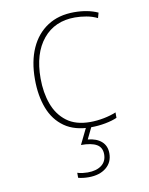

<svg xmlns="http://www.w3.org/2000/svg" viewBox="-87 -601 703 905"><g transform="rotate(-10 265.0 -149.0)"><path d="M315 10Q238 10 189 -24.5Q140 -59 117 -119.5Q94 -180 94 -258Q94 -344 122 -406.5Q150 -469 203 -503.5Q256 -538 330 -538Q396 -538 444 -516L437 -491Q413 -503 384.5 -508Q356 -513 330 -513Q233 -513 177 -445Q121 -377 121 -258Q121 -190 141 -135Q161 -80 204 -47.5Q247 -15 316 -15Q348 -15 381.5 -21.5Q415 -28 441 -39V-13Q419 -3 385 3.5Q351 10 315 10ZM264 240Q236 240 214 234V210Q226 214 239 215.5Q252 217 263 217Q305 217 329.5 198.5Q354 180 354 146Q354 113 329 98.5Q304 84 254 84L295 0H321L290 64Q332 68 355.5 89Q379 110 379 146Q379 189 347.5 214.5Q316 240 264 240Z"/></g></svg>

Font: Noto Sans Mono Condensed Thin
Style: Regular
Weight: 100
Width: 3
Designer: Monotype Design Team
Foundry: Monotype Imaging Inc.
Version: Version 2.014; ttfautohint (v1.8.4.7-5d5b)